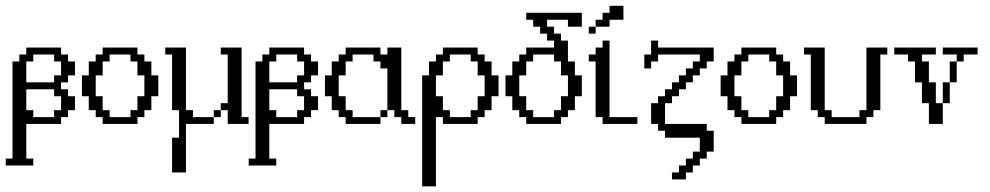

<svg xmlns="http://www.w3.org/2000/svg" viewBox="-44 -435 3476 674"><path d="M146 -23.9V-48.3H170.4V-97.2H146V-121.6H48.3V-48.3H72.8V-23.9ZM146 -146V-170.4H170.4V-219.2H146V-243.7H72.8V-219.2H48.3V-146ZM-23.9 146V121.6H0V-219.2H23.9V-243.7H48.3V-268.1H170.4V-243.7H194.8V-219.2H219.2V-170.4H194.8V-146H170.4V-121.6H194.8V-97.2H219.2V-48.3H194.8V-23.9H170.4V0H48.3V121.6H72.8V146Z M414.1 -23.9V-48.3H438.5V-97.2H462.9V-170.4H438.5V-219.2H414.1V-243.7H340.8V-219.2H316.4V-170.4H292V-97.2H316.4V-48.3H340.8V-23.9ZM316.4 0V-23.9H292V-48.3H267.6V-97.2H243.7V-170.4H267.6V-219.2H292V-243.7H316.4V-268.1H438.5V-243.7H462.9V-219.2H487.3V-170.4H511.7V-97.2H487.3V-48.3H462.9V-23.9H438.5V0Z M706.5 -23.9V-48.3H731V-23.9ZM560.1 170.4V48.3H584.5V-48.3H560.1V-243.7H536.1V-268.1H608.9V-48.3H633.3V-23.9H706.5V0H608.9V170.4ZM755.4 0V-48.3H731V-72.8H755.4V-243.7H731V-268.1H804.2V-23.9H828.6V0Z M999 -23.9V-48.3H1023.4V-97.2H999V-121.6H901.4V-48.3H925.8V-23.9ZM999 -146V-170.4H1023.4V-219.2H999V-243.7H925.8V-219.2H901.4V-146ZM829.1 146V121.6H853V-219.2H877V-243.7H901.4V-268.1H1023.4V-243.7H1047.9V-219.2H1072.3V-170.4H1047.9V-146H1023.4V-121.6H1047.9V-97.2H1072.3V-48.3H1047.9V-23.9H1023.4V0H901.4V121.6H925.8V146Z M1291.5 -23.9V-48.3H1315.9V-23.9ZM1169.4 0V-23.9H1145V-48.3H1120.6V-97.2H1096.7V-170.4H1120.6V-219.2H1145V-243.7H1169.4V-268.1H1291.5V-243.7H1315.9V-268.1H1364.7V-48.3H1389.2V-23.9H1413.6V0H1364.7V-23.9H1340.3V-48.3H1315.9V-194.8H1291.5V-219.2H1267.1V-243.7H1193.8V-219.2H1169.4V-170.4H1145V-97.2H1169.4V-48.3H1193.8V-23.9H1291.5V0Z M1608.4 -23.9V-48.3H1632.8V-97.2H1657.2V-170.4H1632.8V-219.2H1608.4V-243.7H1535.2V-219.2H1510.7V-170.4H1486.3V-97.2H1510.7V-48.3H1535.2V-23.9ZM1438 219.2V-170.4H1461.9V-219.2H1486.3V-243.7H1510.7V-268.1H1632.8V-243.7H1657.2V-219.2H1681.6V-170.4H1706.1V-97.2H1681.6V-48.3H1657.2V-23.9H1632.8V0H1510.7V-23.9H1486.3V219.2Z M1900.9 -23.9V-48.3H1925.3V-97.2H1949.7V-170.4H1925.3V-219.2H1900.9V-243.7H1827.6V-219.2H1803.2V-170.4H1778.8V-97.2H1803.2V-48.3H1827.6V-23.9ZM1803.2 0V-23.9H1778.8V-48.3H1754.4V-97.2H1730.5V-170.4H1754.4V-219.2H1778.8V-243.7H1803.2V-268.1H1900.9V-292.5H1876.5V-316.9H1852.1V-341.3H1827.6V-365.7H1803.2V-390.1H1998.5V-341.3H1949.7V-365.7H1876.5V-341.3H1900.9V-316.9H1925.3V-292.5H1949.7V-219.2H1974.1V-170.4H1998.5V-97.2H1974.1V-48.3H1949.7V-23.9H1925.3V0Z M2071.3 0V-23.9H2046.9V-219.2H2022.9V-243.7H2046.9V-268.1H2071.3V-292.5H2095.7V-23.9H2193.4V0ZM2022.9 -316.9V-341.3H2046.9V-316.9ZM2046.9 -341.3V-365.7H2071.3V-390.1H2095.7V-414.6H2144.5V-365.7H2095.7V-341.3Z M2314.9 194.8V170.4H2339.4V146H2363.8V121.6H2388.2V97.2H2412.6V48.3H2290.5V23.9H2266.1V0H2241.7V-72.8H2266.1V-97.2H2290.5V-121.6H2314.9V-146H2339.4V-170.4H2363.8V-194.8H2388.2V-219.2H2412.6V-243.7H2266.1V-219.2H2241.7V-194.8H2217.8V-243.7H2241.7V-292.5H2266.1V-268.1H2461.4V-219.2H2437V-194.8H2412.6V-170.4H2388.2V-146H2363.8V-121.6H2339.4V-97.2H2314.9V-72.8H2290.5V0H2437V23.9H2461.4V97.2H2437V121.6H2412.6V146H2388.2V170.4H2363.8V194.8Z M2656.2 -23.9V-48.3H2680.7V-97.2H2705.1V-170.4H2680.7V-219.2H2656.2V-243.7H2583V-219.2H2558.6V-170.4H2534.2V-97.2H2558.6V-48.3H2583V-23.9ZM2558.6 0V-23.9H2534.2V-48.3H2509.8V-97.2H2485.8V-170.4H2509.8V-219.2H2534.2V-243.7H2558.6V-268.1H2680.7V-243.7H2705.1V-219.2H2729.5V-170.4H2753.9V-97.2H2729.5V-48.3H2705.1V-23.9H2680.7V0Z M2851.1 0V-23.9H2826.7V-48.3H2802.2V-243.7H2778.3V-268.1H2851.1V-48.3H2875.5V-23.9H2973.1V-48.3H2997.6V-268.1H3070.8V-243.7H3046.4V-48.3H3022V-23.9H2997.6V0Z M3265.6 -72.8V-146H3290V-72.8ZM3290 -146V-219.2H3314.5V-146ZM3216.8 0V-72.8H3192.4V-146H3168V-219.2H3143.6V-243.7H3095.2V-268.1H3241.2V-243.7H3192.4V-219.2H3216.8V-146H3241.2V-72.8H3265.6V0ZM3314.5 -219.2V-243.7H3265.6V-268.1H3387.7V-243.7H3338.9V-219.2Z"/></svg>

Font: FS Mondwest Regular
Style: Regular
Weight: 400
Designer: NZWStudios2024
Foundry: https://fontstruct.com
Version: Version 1.0